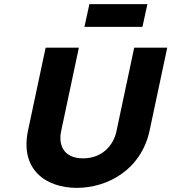

<svg xmlns="http://www.w3.org/2000/svg" viewBox="-20 -901 830 930"><path d="M201 -670 116 -270C75 -77 205 9 352 9C499 9 664 -77 705 -270L790 -670H630L544 -265C530 -198 476 -134 382 -134C289 -134 262 -198 276 -265L362 -670ZM389 -771H670L694 -881H413Z"/></svg>

Font: LT Wave Text Black Italic
Style: Regular
Weight: 900
Designer: Daniel Lyons
Version: Version 2.5 (Glyphs App)